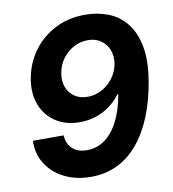

<svg xmlns="http://www.w3.org/2000/svg" viewBox="-83 -812 809 896"><g transform="rotate(-10 321.0 -364.0)"><path d="M277.3 11.2Q205.6 11.2 150.4 -16.8Q95.2 -44.9 65.4 -93.3Q35.6 -141.6 38.1 -201.7H183.6Q186 -161.6 210.7 -138.2Q235.4 -114.7 279.3 -114.7Q328.1 -114.7 366.2 -143.1Q404.3 -171.4 430.2 -223.6Q456.1 -275.9 468.3 -347.2H464.4Q441.9 -316.4 411.4 -294.2Q380.9 -272 345 -260.5Q309.1 -249 270 -249Q204.1 -249 156.7 -279.8Q109.4 -310.5 88.1 -364.3Q66.9 -418 78.1 -486.3Q90.3 -559.1 131.6 -616.2Q172.9 -673.3 237.1 -706.3Q301.3 -739.3 381.8 -738.8Q440.4 -738.3 490.2 -718.5Q540 -698.7 574.2 -656Q608.4 -613.3 621.3 -545.4Q634.3 -477.5 618.2 -381.3Q603 -290 573.2 -217.5Q543.5 -145 500.5 -93.8Q457.5 -42.5 401.4 -15.6Q345.2 11.2 277.3 11.2ZM326.7 -359.4Q353.5 -359.4 378.2 -369.4Q402.8 -379.4 423.1 -397.2Q443.4 -415 457 -438.5Q470.7 -461.9 475.6 -489.3Q481.4 -524.9 470 -554.7Q458.5 -584.5 432.9 -602.1Q407.2 -619.6 371.1 -619.6Q335.4 -619.6 303.7 -602.5Q272 -585.4 250.5 -555.7Q229 -525.9 223.1 -488.8Q216.8 -452.6 228 -423.1Q239.3 -393.6 264.6 -376.5Q290 -359.4 326.7 -359.4Z"/></g></svg>

Font: Inter 18pt
Style: Bold Italic
Weight: 700
Italic angle: -9.3988°
Designer: Rasmus Andersson
Foundry: rsms
Version: Version 4.001;git-66647c0bb